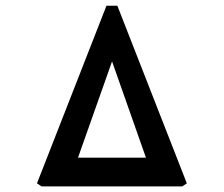

<svg xmlns="http://www.w3.org/2000/svg" viewBox="-20 -668 802 688"><path d="M633 0 649.5 -11 400.5 -647.5H361.5L112.5 -11L129 0ZM259.5 -103 381.5 -448 503 -103Z"/></svg>

Font: Spartan
Style: Bold
Weight: 700
Designer: Matt Bailey, Mirko Velimirovic
Foundry: Matt Bailey
Version: Version 1.003